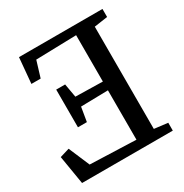

<svg xmlns="http://www.w3.org/2000/svg" viewBox="-171 -879 974 1015"><g transform="rotate(-30 316.5 -371.5)"><path d="M511.5 -58 594 -48V0H40L11 -175L69 -192.5L123.5 -64.5L403.5 -54.5V-356L237.5 -352.5L223 -266H168.5V-496H223L237.5 -413L403.5 -409.5V-692.5L156.5 -686L126.5 -587.5H70L84 -743H593.5V-694L511.5 -682Z"/></g></svg>

Font: Merriweather 24pt
Style: Regular
Weight: 400
Designer: Eben Sorkin
Foundry: Eben Sorkin
Version: Version 2.100